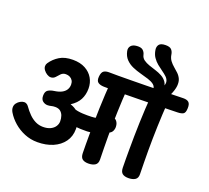

<svg xmlns="http://www.w3.org/2000/svg" viewBox="-182 -1372 1756 1617"><g transform="rotate(20 696.0 -563.0)"><path d="M1064.6 -699.2V-754.8Q1064.6 -783.2 1044.1 -799.1Q1023.7 -814.9 990.9 -825.2Q958.1 -835.6 919.9 -845.7Q881.8 -855.8 845.8 -871.3Q809.9 -886.8 783.5 -913.8Q757.1 -940.9 748 -984.2Q741.9 -1012.2 758.1 -1031.6Q774.2 -1050.9 810.6 -1053.4Q848.4 -1056.2 865.5 -1040.8Q882.6 -1025.3 887.9 -1001.4Q893.7 -975.9 914.7 -960.7Q935.8 -945.6 965.1 -935.3Q994.4 -925.1 1025.6 -915.5Q1056.8 -905.9 1084.1 -891.1Q1111.4 -876.3 1128.4 -852.4Q1145.4 -828.6 1145.4 -789.3V-699.2ZM1138.6 -699.2 1137 -808.3Q1150.7 -838.3 1145.4 -859.1Q1140.2 -879.8 1122.8 -896.3Q1105.3 -912.9 1081.8 -929.2Q1058.2 -945.6 1034.2 -965.3Q1010.1 -985 991.9 -1011.7Q973.8 -1038.3 968 -1076.7Q963.7 -1104.4 978.4 -1123.7Q993.2 -1142.9 1036.2 -1143.1Q1074.3 -1143.3 1089.2 -1126.7Q1104.1 -1110.1 1107.7 -1085.2Q1112.4 -1054.2 1128.6 -1032.5Q1144.7 -1010.8 1165.5 -993.5Q1186.3 -976.2 1205.8 -957.6Q1225.2 -939 1236.3 -914.3Q1247.3 -889.7 1244 -853.2Q1240.7 -816.8 1216.1 -763.4V-699.2ZM297.4 -5.3Q236.9 -5.3 182.4 -27.8Q128 -50.2 85.7 -87.2Q43.4 -124.2 17.7 -167.2Q10.6 -178.9 7.4 -189.7Q4.2 -200.4 4.2 -211.3Q4.2 -231.9 16.7 -248.4Q29.1 -264.9 47.3 -274.8Q65.4 -284.7 82.4 -284.7Q92.6 -284.7 102.8 -278.7Q113.1 -272.8 119.4 -263.7Q145 -227.2 172.4 -200Q199.9 -172.8 231.3 -157.6Q262.8 -142.3 299.2 -142.3Q337.7 -142.3 364.8 -155.3Q391.9 -168.2 406.1 -190Q420.2 -211.8 420.2 -235.8Q420.2 -262.2 412.4 -284.7Q404.7 -307.1 387.4 -321.4Q370.1 -335.7 339.9 -335.7Q320.1 -335.7 304.7 -331.4Q289.3 -327.2 272.1 -327.2Q249.1 -327.2 229.9 -342.2Q210.8 -357.1 210.8 -390.1Q210.8 -427.4 231.1 -440.8Q251.4 -454.2 283.3 -458.8Q323.4 -464.2 349.2 -477.3Q374.9 -490.4 387.9 -511Q400.9 -531.6 400.9 -558.2Q400.9 -579 391.8 -594Q382.8 -609 366.9 -617.3Q351.1 -625.6 330.4 -625.6Q304.3 -625.6 287.4 -608.2Q270.6 -590.9 256 -573.8Q240 -557.1 216.7 -557.1Q201.4 -557.1 183.7 -567.9Q165.9 -578.7 153.4 -595.7Q141 -612.7 141 -629.7Q141 -645.9 150.1 -658.8Q179.7 -702.6 226.3 -731.3Q272.9 -760 345.2 -760Q410.7 -760 456.4 -735.2Q502.2 -710.4 526.2 -668.9Q550.2 -627.4 550.2 -575.8Q550.2 -521.3 527.6 -477.7Q504.9 -434.1 453.3 -401.2Q494.3 -387.7 519.4 -363.6Q544.4 -339.4 555.6 -304.2Q566.8 -268.9 566.8 -220Q566.8 -153.9 531.7 -105.6Q496.6 -57.3 436.2 -31.3Q375.8 -5.3 297.4 -5.3ZM661.4 -233.9Q636.4 -233.1 604.1 -234.3Q571.8 -235.6 540.4 -240.8Q509.1 -246 485.1 -256Q464.8 -264.9 450.9 -279.8Q437.1 -294.8 435.6 -312.8Q434.6 -339.9 448.6 -361.8Q462.6 -383.8 481.6 -378.8Q532.7 -364.8 575.5 -362.7Q618.3 -360.7 655.3 -362.4Q702.6 -364.2 743.6 -381.5Q784.7 -398.8 821.9 -413.8Q843.7 -422.7 859.6 -403.1Q875.6 -383.6 876.6 -356.2Q878.3 -336.2 869.7 -316.6Q861.1 -296.9 838 -287.2Q798 -268.7 754.7 -252.6Q711.4 -236.4 661.4 -233.9ZM763.2 16.8Q728.4 16.8 709.9 2.3Q691.3 -12.1 690.3 -48.7Q689.3 -88.2 689.3 -127.4Q689.3 -166.6 689.3 -205.3Q689.3 -329.9 693.3 -453.6Q697.3 -577.2 707.1 -702.6Q709.1 -730.4 730.6 -744.5Q752.1 -758.6 785.1 -758.6Q826.6 -758.6 843.2 -743.6Q859.8 -728.7 857.8 -697.2Q849.8 -584.9 846.2 -474.8Q842.6 -364.8 842.6 -256.8Q842.6 -205 843.6 -152.7Q844.6 -100.4 845.6 -48.7Q846.3 -12.1 823.4 2.3Q800.6 16.8 763.2 16.8ZM1121.9 16.8Q1087.1 16.8 1068.6 2.3Q1050 -12.1 1049 -48.7Q1048 -88.2 1048 -127.4Q1048 -166.6 1048 -205.3Q1048 -329.9 1052 -453.6Q1056 -577.2 1065.8 -702.6Q1067.8 -730.4 1089.3 -744.5Q1110.8 -758.6 1143.8 -758.6Q1185.2 -758.6 1201.8 -743.6Q1218.4 -728.7 1216.4 -697.2Q1208.4 -584.9 1204.8 -474.8Q1201.2 -364.8 1201.2 -256.8Q1201.2 -205 1202.1 -152.7Q1203 -100.4 1204 -48.7Q1205 -12.1 1182.1 2.3Q1159.2 16.8 1121.9 16.8ZM666.2 -635.9Q632.4 -636.7 613.4 -650.1Q594.3 -663.6 597.7 -702.1Q601.2 -741.4 619.4 -753.6Q637.6 -765.8 670.6 -764.8Q697 -763.8 748.1 -764.2Q799.1 -764.6 864.3 -765.1Q929.4 -765.6 999.1 -766.8Q1068.8 -768.1 1133.9 -769.5Q1199.1 -770.9 1250.1 -771.8Q1301 -772.7 1327.4 -773.7Q1361.2 -774.4 1377.3 -759.7Q1393.4 -745 1391.9 -706.4Q1390.9 -666.3 1373.9 -655.9Q1356.9 -645.6 1323.1 -644.8Q1296.7 -643.8 1245.7 -642.9Q1194.8 -642 1129.6 -640.6Q1064.4 -639.2 994.8 -637.9Q925.1 -636.7 859.9 -636.2Q794.8 -635.7 743.7 -635.3Q692.7 -634.9 666.2 -635.9Z"/></g></svg>

Font: Playpen Sans Deva
Style: Regular
Weight: 400
Designer: Pooja Saxena, Gunjan Panchal, Laura Meseguer, Veronika Burian, José Scaglione
Foundry: TypeTogether
Version: Version 2.000